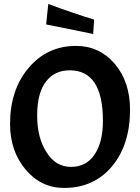

<svg xmlns="http://www.w3.org/2000/svg" viewBox="-20 -930 701 961"><path d="M360.4 -700.2Q477.5 -700.2 554.7 -610.4Q630.9 -519.5 630.9 -380.9Q630.9 -205.1 540 -96.7Q449.2 10.7 300.8 10.7Q185.5 10.7 108.4 -81.1Q30.3 -173.8 30.3 -309.6Q30.3 -480.5 123 -589.8Q215.8 -700.2 360.4 -700.2ZM495.1 -325.2Q495.1 -578.1 329.1 -578.1Q252.9 -578.1 210 -521.5Q166 -464.8 166 -351.6Q166 -240.2 212.9 -168Q258.8 -94.7 335 -94.7Q412.1 -94.7 453.1 -156.2Q495.1 -217.8 495.1 -325.2ZM210.9 -807.6Q213.9 -834 221.7 -910.2Q349.6 -862.3 451.2 -832Q449.2 -807.6 446.3 -759.8Q387.7 -772.5 210.9 -807.6Z"/></svg>

Font: Acme Polish
Style: Regular
Weight: 400
Designer: Juan Pablo del Peral
Version: Version 1.002